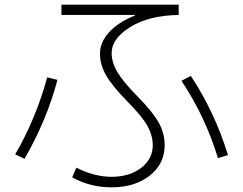

<svg xmlns="http://www.w3.org/2000/svg" viewBox="-20 -757 1040 822"><path d="M243 -737H745V-693Q618 -691 538 -641.5Q458 -592 458 -530Q458 -490 482.5 -448.5Q507 -407 567 -346Q634 -278 659.5 -232Q685 -186 685 -135Q685 -56 621.5 -5.5Q558 45 458 45Q365 45 289 2L307 -39Q385 0 457 0Q534 0 584 -38Q634 -76 634 -135Q634 -176 612 -216.5Q590 -257 525 -323Q461 -388 434.5 -434Q408 -480 408 -527Q408 -576 446.5 -618.5Q485 -661 558 -691L557 -693H243ZM757 -411 797 -432Q900 -276 956 -93L913 -80Q860 -256 757 -411ZM226 -415Q180 -242 85 -77L45 -96Q134 -249 182 -426Z"/></svg>

Font: Mplus 1p Light
Style: Regular
Weight: 300
Version: Version 1.061